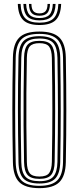

<svg xmlns="http://www.w3.org/2000/svg" viewBox="-20 -971 409 998"><path d="M184.8 7Q111.5 7 80 -24.5Q48.6 -55.9 47.1 -127.8Q45.6 -205.9 44.9 -273.1Q44.2 -340.4 44.2 -403.7Q44.2 -467 44.9 -532.3Q45.7 -597.7 47.1 -672Q48.6 -744.2 80.1 -775.6Q111.5 -807 184.8 -807Q257.1 -807 288.8 -775.6Q320.5 -744.2 322.1 -672Q323.3 -600.7 324 -533.7Q324.8 -466.7 324.7 -400.8Q324.7 -334.9 324.1 -267.4Q323.5 -199.9 322.1 -127.8Q320.4 -56.1 288.9 -24.6Q257.3 7 184.8 7ZM184.8 -5.1Q249.9 -5.1 278.1 -33.7Q306.3 -62.4 307.6 -128.2Q308.8 -199.2 309.5 -265.4Q310.2 -331.5 310.2 -396.7Q310.2 -461.8 309.6 -529.7Q309 -597.5 307.6 -671.6Q306.3 -738.1 277.8 -766.5Q249.3 -794.9 184.8 -794.9Q117.9 -794.9 90.5 -765.8Q63 -736.7 61.6 -671.6Q60.1 -593.6 59.4 -526.1Q58.7 -458.6 58.7 -395.1Q58.7 -331.6 59.4 -266.4Q60.2 -201.3 61.6 -128.2Q63 -63.2 90.6 -34.1Q118.1 -5.1 184.8 -5.1ZM184.8 -17.1Q126.4 -17.1 101.9 -42.7Q77.3 -68.3 76.1 -128.5Q74.6 -206.5 73.9 -274.1Q73.2 -341.7 73.2 -405.1Q73.2 -468.4 73.9 -533.4Q74.7 -598.3 76.1 -671.3Q77.3 -731.8 101.9 -757.3Q126.5 -782.9 184.8 -782.9Q242.8 -782.9 267.3 -756.9Q291.8 -730.9 293.1 -671.2Q294.5 -590.6 295.1 -522.7Q295.7 -454.8 295.7 -392.3Q295.7 -329.7 295 -265.7Q294.3 -201.7 293.1 -128.6Q291.8 -70 267.7 -43.6Q243.6 -17.1 184.8 -17.1ZM184.8 -29.2Q236.4 -29.2 256.9 -52.6Q277.4 -76 278.6 -129Q280 -210.5 280.6 -277.5Q281.2 -344.5 281.2 -406.1Q281.2 -467.6 280.5 -531.5Q279.8 -595.5 278.6 -670.7Q277.4 -723.2 257.3 -747Q237.1 -770.8 184.8 -770.8Q133.5 -770.8 112.6 -747.9Q91.7 -725.1 90.6 -671.2Q89.1 -597.4 88.4 -531.5Q87.7 -465.6 87.7 -401.8Q87.7 -338.1 88.4 -271.2Q89.2 -204.3 90.6 -128.6Q91.7 -74.3 113.1 -51.8Q134.4 -29.2 184.8 -29.2ZM184.8 -41.3Q141.4 -41.3 123.7 -61.3Q106 -81.2 105.1 -128.9Q103.2 -233.4 102.5 -319.8Q101.9 -406.1 102.7 -490Q103.4 -573.9 105.1 -670.9Q106 -718.7 123.5 -738.7Q141 -758.7 184.8 -758.7Q229.2 -758.7 246.3 -737.9Q263.3 -717.1 264.1 -670.3Q265.5 -586.4 266.1 -519.2Q266.7 -451.9 266.7 -391.5Q266.7 -331 266 -268Q265.3 -205 264.1 -129.6Q263.2 -82.9 246.2 -62.1Q229.2 -41.3 184.8 -41.3ZM184.8 -53.4Q222.3 -53.4 235.5 -71.6Q248.8 -89.9 249.6 -129.9Q251 -210.3 251.6 -275.3Q252.2 -340.3 252.2 -400.6Q252.2 -460.8 251.6 -525.5Q251 -590.2 249.6 -669.8Q248.8 -710.7 235.4 -728.7Q222 -746.6 184.8 -746.6Q149.1 -746.6 134.7 -729.8Q120.4 -712.9 119.6 -670.5Q117.9 -571.7 117.1 -486.5Q116.4 -401.2 117.1 -315.6Q117.7 -230 119.6 -129.3Q120.4 -87.6 134.5 -70.5Q148.6 -53.4 184.8 -53.4ZM185.2 -841Q127 -841 100.9 -866.5Q74.7 -892.1 72.5 -950.7H87Q88.9 -898.3 111.7 -875.7Q134.6 -853.1 185.2 -853.1Q235.7 -853.1 258.5 -875.7Q281.4 -898.3 283.4 -950.7H297.9Q295.5 -892.1 269.3 -866.5Q243.2 -841 185.2 -841ZM185.2 -865.1Q141.9 -865.1 122.5 -885Q103.1 -904.9 101.5 -950.7H115.9Q117.2 -911.3 133.3 -894.3Q149.4 -877.2 185.2 -877.2Q220.9 -877.2 237 -894.3Q253.1 -911.3 254.5 -950.7H268.9Q267.2 -904.9 247.7 -885Q228.2 -865.1 185.2 -865.1ZM185.2 -889.3Q156.9 -889.3 144.2 -903.5Q131.4 -917.7 130.4 -950.7H143.3Q143.7 -924.3 153.8 -912.9Q164 -901.4 185.2 -901.4Q206.6 -901.4 216.8 -912.9Q227 -924.3 227.1 -950.7H240Q238.7 -917.7 226.1 -903.5Q213.5 -889.3 185.2 -889.3Z"/></svg>

Font: Big Shoulders Inline Display SC Thin
Style: Regular
Weight: 100
Designer: Patric King
Foundry: XO Type Co
Version: Version 2.002